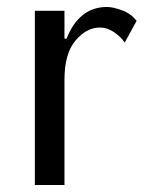

<svg xmlns="http://www.w3.org/2000/svg" viewBox="-20 -531 422 551"><path d="M80 -500H165V-420H171Q207 -511 287 -511Q304 -511 330 -501.5Q356 -492 372 -471L338 -409Q327 -425 307.5 -438.5Q288 -452 267 -452Q228 -452 196.5 -414.5Q165 -377 165 -302V0H80Z"/></svg>

Font: Tenor Sans
Style: Regular
Weight: 400
Designer: Denis Masharov
Foundry: Denis Masharov
Version: Version 1.1